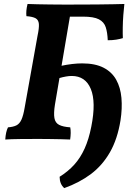

<svg xmlns="http://www.w3.org/2000/svg" viewBox="-20 -699 690 966"><path d="M6.5 3Q9 -36.5 20.2 -58.3Q46.7 -60.3 62.7 -68.3Q78.6 -76.3 88.1 -97.4Q97.6 -118.5 104.2 -158.3L168.8 -518.7Q177.3 -558.5 175.6 -578.5Q173.9 -598.6 159.5 -606.9Q145 -615.2 112.9 -617.7Q111.5 -630.3 112.7 -645.5Q114 -660.7 118.6 -679Q139.2 -678 168.8 -677.5Q198.3 -677 230.4 -676.5Q262.5 -676 293.1 -676Q323.6 -676 346.8 -676Q416.8 -676 466.7 -676.5Q516.6 -677 550.3 -677.7Q583.9 -678.5 605.7 -679Q602.6 -654 600.4 -622.6Q598.1 -591.3 597.6 -560.7Q597.1 -530.1 598.1 -507.1Q583.4 -502.6 564.4 -499.5Q545.5 -496.5 522.1 -496.5Q520.5 -535.8 512 -562Q503.5 -588.3 477.6 -601.8Q451.8 -615.3 397.2 -615.3H331.7L256.5 -173.1Q249.5 -129.1 253.8 -105Q258 -80.9 277.3 -70.9Q296.7 -60.8 333.4 -58.3Q335.9 -46.1 335.7 -29.9Q335.4 -13.6 332.9 3Q315.8 2 288.8 1.5Q261.7 1 231.7 0.5Q201.6 0 173.5 0Q129.5 0 81.4 0.5Q33.3 1 6.5 3ZM303.3 247.4Q280.4 227.6 279.9 190.4Q322.8 163.6 353.7 129.4Q384.6 95.2 405.7 48.5Q426.9 1.7 439.4 -62.1Q464 -186 436.9 -251.4Q409.9 -316.8 340.9 -316.8Q327 -316.8 311.6 -314Q296.2 -311.3 278.8 -306.3L285.9 -367.4Q345.7 -380.1 393.5 -380.1Q458.9 -380.1 501 -358.4Q543 -336.7 564.7 -297.7Q586.4 -258.7 591 -206.4Q595.7 -154.1 586.2 -92.9Q571.1 0.6 533.3 66.8Q495.4 133 437.7 176.5Q379.9 219.9 303.3 247.4Z"/></svg>

Font: Vollkorn
Style: Italic
Weight: 400
Italic angle: -11°
Designer: Friedrich Althausen
Foundry: Friedrich Althausen
Version: Version 5.001